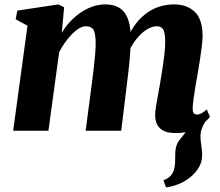

<svg xmlns="http://www.w3.org/2000/svg" viewBox="-20 -580 976 852"><path d="M716.5 251.5 705.5 220Q727.5 211.5 738 199Q748.5 186.5 753 169.5Q756.5 156.5 757 140.8Q757.5 125 757.5 106.5Q757.5 65 776.5 41.5Q795.5 18 811.5 -3L898 -49.5Q884.5 -32 877 -13Q869.5 6 869.5 26.5Q869.5 42 873.2 64.8Q877 87.5 877 109Q877 138.5 862 163.5Q847 188.5 823 207.5Q800.5 225.5 772.8 236.8Q745 248 716.5 251.5ZM264.5 -547.5 254 -434Q268.5 -459.5 289.5 -482.2Q310.5 -505 335.5 -522.5Q360.5 -540 388.8 -550.2Q417 -560.5 447 -560.5Q483 -560.5 507.5 -546.5Q532 -532.5 545.2 -502Q558.5 -471.5 560 -421.5Q560.5 -413.5 560.2 -403.8Q560 -394 559 -384Q558 -374 557 -363.5L536 -388.5Q552 -430.5 573.8 -462.2Q595.5 -494 623 -516Q650.5 -538 683.2 -549.2Q716 -560.5 753 -560.5Q809 -560.5 844 -527.8Q879 -495 879 -418.5Q879 -402 875.2 -371.5Q871.5 -341 866.2 -307.5Q861 -274 856 -247Q851.5 -222 847 -194.8Q842.5 -167.5 839 -142.2Q835.5 -117 835 -99.5Q835 -81.5 840.8 -76.5Q846.5 -71.5 854 -71.5Q862.5 -71.5 872 -76.2Q881.5 -81 898 -94L911.5 -61Q905 -52.5 886.5 -35.5Q868 -18.5 836.8 -4Q805.5 10.5 761.5 10.5Q722.5 10.5 702.5 -1.5Q682.5 -13.5 675.5 -31.5Q668.5 -49.5 668.5 -68.5Q668.5 -83 672.2 -107.2Q676 -131.5 681.5 -160.2Q687 -189 691.5 -216.5Q696 -244 701 -276.2Q706 -308.5 709.8 -340.2Q713.5 -372 713 -398Q712.5 -436.5 703.8 -450Q695 -463.5 675.5 -463.5Q657 -463.5 636.8 -452.2Q616.5 -441 597.2 -420.5Q578 -400 562 -371.8Q546 -343.5 536.5 -309L560 -399Q559.5 -376.5 558 -350.5Q556.5 -324.5 553.8 -298Q551 -271.5 548 -247L518 0H360L388.5 -216Q392 -244.5 395.8 -276.2Q399.5 -308 402.2 -339Q405 -370 404.5 -395.5Q403 -438 393 -450.8Q383 -463.5 360.5 -463.5Q347 -463.5 331.2 -454.2Q315.5 -445 299.5 -428.8Q283.5 -412.5 268.8 -391.8Q254 -371 242.5 -348.5L195 0H38.5L102 -466L49.5 -494.5L57 -533L239.5 -560.5Z"/></svg>

Font: Merriweather 36pt Black
Style: Italic
Weight: 900
Italic angle: -7.8°
Version: Version 2.101